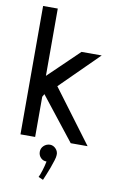

<svg xmlns="http://www.w3.org/2000/svg" viewBox="-99 -756 655 1031"><g transform="rotate(10 228.0 -240.5)"><path d="M50 0V-700H130V-333L296 -493H406L200 -289L416 0H324L139 -235L130 -219V0ZM168.3 73.7Q168.3 54.7 182.1 41.3Q195.9 28 215.7 27.1Q234.7 27.1 248.5 42.2Q262.3 57.3 260.6 76.3Q260.6 86.6 254.5 106Q248.5 125.5 240.3 147.9Q232.1 170.3 223.9 189.7Q215.7 209.1 211.4 219.5L185.5 208.3Q191.6 197.1 200.2 169.9Q208.8 142.7 213.1 119.4Q193.3 119.4 180.8 106Q168.3 92.7 168.3 73.7Z"/></g></svg>

Font: Kulim Park
Style: Regular
Weight: 400
Designer: Noponies / Dale Sattler
Foundry: Noponies
Version: Version 1.000; ttfautohint (v1.8.3)